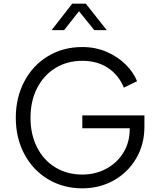

<svg xmlns="http://www.w3.org/2000/svg" viewBox="-20 -1013 861 1045"><path d="M66 -372Q66 -482 112.5 -570Q159 -658 241.5 -707.5Q324 -757 428 -757Q500 -757 561 -730.5Q622 -704 664.5 -661.5Q707 -619 726 -571L654 -536Q626 -605 567.5 -643.5Q509 -682 428 -682Q346 -682 282 -643Q218 -604 182 -533.5Q146 -463 146 -372Q146 -281 182 -210.5Q218 -140 282 -101.5Q346 -63 428 -63Q500 -63 559 -95Q618 -127 652 -183Q686 -239 686 -310V-315H428V-385H766V-323Q766 -227 721 -150.5Q676 -74 599 -31Q522 12 428 12Q324 12 241.5 -37.5Q159 -87 112.5 -174.5Q66 -262 66 -372ZM373 -993H447L561 -849H493L410 -952L329 -849H261Z"/></svg>

Font: Eudoxus Sans
Style: Regular
Weight: 400
Designer: Stijn de Vries
Foundry: tokotype
Version: Version 2.005